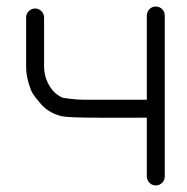

<svg xmlns="http://www.w3.org/2000/svg" viewBox="-20 -521 573 588"><path d="M429.6 -215.5H238.2C223.6 -215.5 207.1 -216.7 188.7 -219.1L171.1 -221.9C170.6 -222.1 164.8 -224.9 157 -230C135.2 -244.4 115 -278.7 115 -316V-467.5C115 -482.5 102.5 -495 87.5 -495C72.5 -495 60 -482.5 60 -467.5V-314.7C60 -295.1 64.6 -273.1 73.5 -248.5C77.7 -236.8 85.3 -225.9 99.6 -209.4C115.9 -187.9 138.4 -172.8 166.3 -165.7C182.7 -161.8 224.3 -160.5 290.2 -160.5H396.3C410.5 -160.5 419.1 -160.5 429.6 -160.7V19.5C429.6 34.5 442.1 47 457.1 47C472.1 47 484.6 34.5 484.6 19.5V-473.5C484.6 -489.1 472.1 -501 457.1 -501C442.1 -501 429.6 -489.1 429.6 -473.5Z"/></svg>

Font: MewTooHand
Style: BdWide
Weight: 400
Designer: Mew Too, Robert Jablonski
Version: Version 0.77